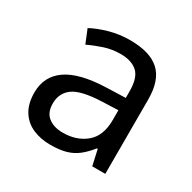

<svg xmlns="http://www.w3.org/2000/svg" viewBox="-128 -675 818 816"><g transform="rotate(30 280.5 -267.5)"><path d="M288 -545Q386 -545 433 -502Q480 -459 480 -365V0H416L399 -76H395Q372 -47 347.5 -27.5Q323 -8 291.5 1Q260 10 215 10Q167 10 128.5 -7Q90 -24 68 -59.5Q46 -95 46 -149Q46 -229 109 -272.5Q172 -316 303 -320L394 -323V-355Q394 -422 365 -448Q336 -474 283 -474Q241 -474 203 -461.5Q165 -449 132 -433L105 -499Q140 -518 188 -531.5Q236 -545 288 -545ZM314 -259Q214 -255 175.5 -227Q137 -199 137 -148Q137 -103 164.5 -82Q192 -61 235 -61Q303 -61 348 -98.5Q393 -136 393 -214V-262Z"/></g></svg>

Font: lsinhala15
Style: Book
Weight: 400
Designer: Jelle Bosma - Monotype Design Team
Foundry: Monotype Imaging Inc.
Version: Version 2.003